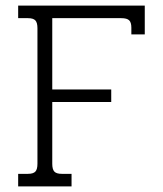

<svg xmlns="http://www.w3.org/2000/svg" viewBox="-20 -667 583 687"><path d="M45 -45H80Q99 -45 106.5 -53Q114 -61 114 -81V-566Q114 -586 106.5 -594Q99 -602 80 -602H45V-647H498V-544H450V-568Q450 -587 442 -594.5Q434 -602 414 -602H167V-347H378V-302H167V-81Q167 -61 174.5 -53Q182 -45 201 -45H236V0H45Z"/></svg>

Font: Pridi ExtraLight
Style: Regular
Weight: 275
Designer: Katatrad Team
Foundry: CadsonDemak
Version: Version 1.001